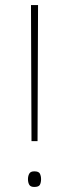

<svg xmlns="http://www.w3.org/2000/svg" viewBox="-20 -734 274 762"><path d="M105 -174 103 -714H131L129 -174ZM116 8Q101 8 96 -1Q91 -10 91 -23Q91 -35 96 -44.5Q101 -54 116 -54Q134 -54 138.5 -44.5Q143 -35 143 -23Q143 -10 138.5 -1Q134 8 116 8Z"/></svg>

Font: Noto Sans Tamil Thin
Style: Regular
Weight: 100
Designer: Jelle Bosma - Monotype Design Team
Foundry: Monotype Imaging Inc.
Version: Version 2.004; ttfautohint (v1.8.4.7-5d5b)